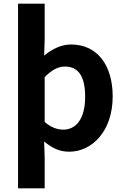

<svg xmlns="http://www.w3.org/2000/svg" viewBox="-20 -818 684 1053"><path d="M79 215H225V45L222 -42C265 -7 304 14 360 14C483 14 598 -97 598 -289C598 -461 513 -574 370 -574C314 -574 265 -548 222 -513L225 -597V-798H79ZM327 -107C296 -107 261 -118 225 -149V-395C264 -434 297 -453 336 -453C413 -453 447 -395 447 -287C447 -163 395 -107 327 -107Z"/></svg>

Font: Spoqa Han Sans Neo Bold
Style: Bold
Weight: 700
Designer: [Spoqa Han Sans Neo] Dong-huui Kim  Younghwa Kang  Yujin Lee  [Noto Sans] Ryoko NISHIZUKA  (kana & ideographs); Paul D. 
Foundry: Spoqa (http://www.spoqa-han-sans.com)
Version: Version 1.000